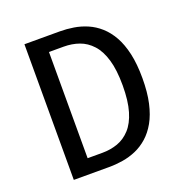

<svg xmlns="http://www.w3.org/2000/svg" viewBox="-126 -816 901 931"><g transform="rotate(-20 325.0 -350.0)"><path d="M98.5 0V-700H281Q316.5 -700 352 -694.2Q387.5 -688.5 421 -674Q454.5 -659.5 483.2 -634Q512 -608.5 533.8 -570Q555.5 -531.5 567.8 -477.2Q580 -423 580 -350Q580 -277.5 567.8 -223Q555.5 -168.5 533.8 -130Q512 -91.5 483.2 -66Q454.5 -40.5 421 -26Q387.5 -11.5 352 -5.8Q316.5 0 281 0ZM197.5 -76H273.5Q316 -76 352.8 -89Q389.5 -102 418 -133Q446.5 -164 462.2 -217Q478 -270 478 -350Q478 -430 462.2 -483Q446.5 -536 418 -567Q389.5 -598 352.8 -611Q316 -624 273.5 -624H197.5Z"/></g></svg>

Font: Trispace Thin
Style: Regular
Weight: 400
Version: Version 1.210